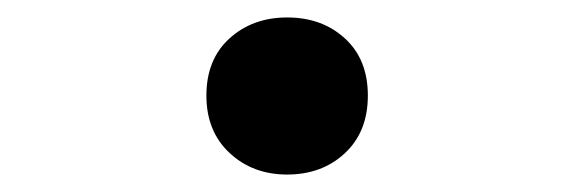

<svg xmlns="http://www.w3.org/2000/svg" viewBox="-20 -437 660 220"><path d="M309 -237Q269.5 -237 243 -261.8Q216.5 -286.5 216.5 -327.5Q216.5 -369 243 -393Q269.5 -417 309 -417Q349 -417 375.2 -393Q401.5 -369 401.5 -327.5Q401.5 -286 375.2 -261.5Q349 -237 309 -237Z"/></svg>

Font: Monaspace Radon
Style: Regular
Weight: 400
Designer: Riley Cran & the Lettermatic Team
Foundry: Lettermatic
Version: Version 1.000 (Monaspace Radon)